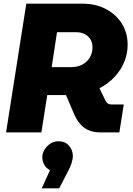

<svg xmlns="http://www.w3.org/2000/svg" viewBox="-20 -720 724 1044"><path d="M13 0 123 -700H428Q501 -700 556.5 -670.5Q612 -641 643 -591Q674 -541 674 -476Q674 -430 657 -386.5Q640 -343 606 -305Q572 -267 521 -240L554 -172Q558 -164 565.5 -158Q573 -152 587 -152H653L629 0H527Q474 0 439.5 -24.5Q405 -49 384 -97L339 -203Q335 -203 329 -203Q323 -203 319 -203H237L205 0ZM261 -355H367Q402 -355 428 -369Q454 -383 468.5 -407.5Q483 -432 483 -463Q483 -487 472 -505.5Q461 -524 441 -534.5Q421 -545 393 -545H290ZM207 304 252 205Q232 196 221 176Q210 156 210 136Q210 113 222.5 93Q235 73 254.5 60.5Q274 48 297 48Q334 48 355 72Q376 96 376 128Q376 146 369 167.5Q362 189 349 213L302 304Z"/></svg>

Font: MuseoModerno ExtraBold
Style: Italic
Weight: 800
Italic angle: -9°
Designer: Pablo Cosgaya, Héctor Gatti, Marcela Romero, and the Authors of The MuseoModerno Project.
Foundry: Omnibus-Type Team
Version: Version 1.003